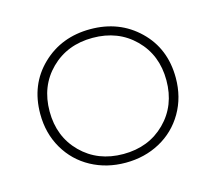

<svg xmlns="http://www.w3.org/2000/svg" viewBox="-78 -576 773 687"><g transform="rotate(-15 308.5 -232.5)"><path d="M57.6 -232.9Q57.6 -341.3 129.4 -410.6Q201.2 -480 308.6 -480Q416 -480 487.8 -410.6Q559.6 -341.3 559.6 -232.9Q559.6 -161.1 526.4 -104.2Q493.2 -47.4 436 -16.4Q378.9 14.6 308.6 14.6Q238.3 14.6 181.2 -16.4Q124 -47.4 90.8 -104.2Q57.6 -161.1 57.6 -232.9ZM153.3 -387.2Q92.3 -326.7 92.3 -232.9Q92.3 -139.2 153.3 -78.4Q214.4 -17.6 308.6 -17.6Q402.8 -17.6 463.9 -78.4Q524.9 -139.2 524.9 -232.9Q524.9 -326.7 463.9 -387.2Q402.8 -447.8 308.6 -447.8Q214.4 -447.8 153.3 -387.2Z"/></g></svg>

Font: Spartan MB ExtLt
Style: Regular
Weight: 200
Designer: Matt Bailey, Mirko Velimirovic
Foundry: Matt Bailey
Version: Version 1.005